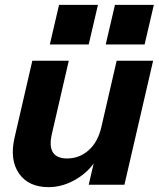

<svg xmlns="http://www.w3.org/2000/svg" viewBox="-20 -760 653 790"><path d="M180 10Q97 10 58 -46.5Q19 -103 40 -194L113 -510H263L193 -207Q182 -157 198 -132.5Q214 -108 256 -108Q307 -108 345 -142Q383 -176 397 -237L382 -114Q353 -59 296.5 -24.5Q240 10 180 10ZM345 0 373 -120H370L460 -510H610L492 0ZM415 -577 453 -740H613L575 -577ZM185 -577 223 -740H383L345 -577Z"/></svg>

Font: Instrument Sans
Style: Bold Italic
Weight: 700
Italic angle: -13°
Designer: Rodrigo Fuenzalida
Foundry: fragTYPE
Version: Version 1.000;gftools[0.9.28]